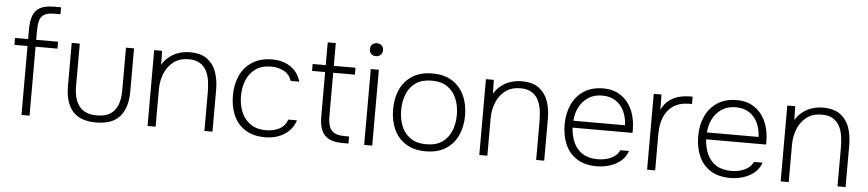

<svg xmlns="http://www.w3.org/2000/svg" viewBox="-44 -1044 6009 1329"><g transform="rotate(5 2960.5 -379.5)"><path d="M127 0V-479H36V-527H127V-590Q127 -649 140.5 -688Q154 -727 188.5 -746.5Q223 -766 287 -766H335V-718H294Q245 -718 221 -702.5Q197 -687 190 -657.5Q183 -628 183 -584V-527H335V-479H183V0Z M645 7Q534 7 482 -53Q430 -113 430 -228V-527H486V-229Q486 -174 502 -131.5Q518 -89 553.5 -65.5Q589 -42 645 -42Q705 -42 740 -65Q775 -88 791 -130Q807 -172 807 -229V-527H863V-228Q863 -114 810.5 -53.5Q758 7 645 7Z M1003 0V-527H1058L1060 -431Q1082 -467 1112 -489.5Q1142 -512 1177.5 -523Q1213 -534 1251 -534Q1328 -534 1372 -501Q1416 -468 1435 -413.5Q1454 -359 1454 -292V0H1398V-267Q1398 -309 1392.5 -347.5Q1387 -386 1371 -417Q1355 -448 1325 -466.5Q1295 -485 1247 -485Q1185 -485 1143.5 -454Q1102 -423 1080.5 -371.5Q1059 -320 1059 -259V0Z M1819 7Q1737 7 1682 -28Q1627 -63 1600 -123.5Q1573 -184 1573 -262Q1573 -339 1601 -400.5Q1629 -462 1685.5 -498Q1742 -534 1825 -534Q1873 -534 1912.5 -518.5Q1952 -503 1980.5 -473Q2009 -443 2023 -397H1963Q1947 -443 1908 -463.5Q1869 -484 1821 -484Q1755 -484 1712.5 -454Q1670 -424 1649.5 -373.5Q1629 -323 1629 -262Q1629 -203 1649.5 -153Q1670 -103 1713 -72.5Q1756 -42 1822 -42Q1872 -42 1912.5 -62Q1953 -82 1970 -129H2030Q2015 -83 1983 -52.5Q1951 -22 1909 -7.5Q1867 7 1819 7Z M2357 0Q2301 0 2265 -17.5Q2229 -35 2212 -72.5Q2195 -110 2195 -168V-479H2104V-527H2195V-685H2251V-527H2402V-479H2251V-174Q2251 -110 2276.5 -79.5Q2302 -49 2368 -49H2399V0Z M2508 0V-527H2564V0ZM2535 -619Q2515 -619 2502.5 -631Q2490 -643 2490 -665Q2490 -686 2503 -697.5Q2516 -709 2536 -709Q2555 -709 2568 -697Q2581 -685 2581 -665Q2581 -644 2567.5 -631.5Q2554 -619 2535 -619Z M2935 7Q2853 7 2797.5 -28Q2742 -63 2714 -124Q2686 -185 2686 -263Q2686 -342 2714 -402.5Q2742 -463 2797.5 -498.5Q2853 -534 2936 -534Q3018 -534 3073.5 -499Q3129 -464 3157.5 -403Q3186 -342 3186 -263Q3186 -185 3157.5 -124Q3129 -63 3073.5 -28Q3018 7 2935 7ZM2935 -42Q3003 -42 3045.5 -71.5Q3088 -101 3108.5 -151Q3129 -201 3129 -263Q3129 -324 3108.5 -374.5Q3088 -425 3045.5 -454.5Q3003 -484 2935 -484Q2868 -484 2825.5 -454.5Q2783 -425 2762.5 -374.5Q2742 -324 2742 -263Q2742 -201 2762.5 -151Q2783 -101 2825.5 -71.5Q2868 -42 2935 -42Z M3308 0V-527H3363L3365 -431Q3387 -467 3417 -489.5Q3447 -512 3482.5 -523Q3518 -534 3556 -534Q3633 -534 3677 -501Q3721 -468 3740 -413.5Q3759 -359 3759 -292V0H3703V-267Q3703 -309 3697.5 -347.5Q3692 -386 3676 -417Q3660 -448 3630 -466.5Q3600 -485 3552 -485Q3490 -485 3448.5 -454Q3407 -423 3385.5 -371.5Q3364 -320 3364 -259V0Z M4125 7Q4041 7 3986 -28Q3931 -63 3904.5 -124Q3878 -185 3878 -263Q3878 -339 3906 -400.5Q3934 -462 3989 -498Q4044 -534 4124 -534Q4182 -534 4224 -512.5Q4266 -491 4294 -455Q4322 -419 4336 -373Q4350 -327 4351 -277Q4352 -270 4351.5 -262Q4351 -254 4351 -245H3935Q3938 -187 3959 -141Q3980 -95 4021.5 -68.5Q4063 -42 4129 -42Q4157 -42 4186.5 -49.5Q4216 -57 4240.5 -73.5Q4265 -90 4278 -118H4338Q4323 -74 4289 -46.5Q4255 -19 4212 -6Q4169 7 4125 7ZM3936 -293H4295Q4293 -346 4273 -389.5Q4253 -433 4214.5 -458.5Q4176 -484 4120 -484Q4063 -484 4023 -457Q3983 -430 3961 -387Q3939 -344 3936 -293Z M4474 0V-527H4528L4529 -421Q4551 -465 4583 -489Q4615 -513 4653 -522Q4691 -531 4729 -531Q4732 -531 4736.5 -531Q4741 -531 4744 -531V-480H4729Q4659 -480 4615 -450.5Q4571 -421 4550.5 -370Q4530 -319 4530 -254V0Z M5053 7Q4969 7 4914 -28Q4859 -63 4832.5 -124Q4806 -185 4806 -263Q4806 -339 4834 -400.5Q4862 -462 4917 -498Q4972 -534 5052 -534Q5110 -534 5152 -512.5Q5194 -491 5222 -455Q5250 -419 5264 -373Q5278 -327 5279 -277Q5280 -270 5279.5 -262Q5279 -254 5279 -245H4863Q4866 -187 4887 -141Q4908 -95 4949.5 -68.5Q4991 -42 5057 -42Q5085 -42 5114.5 -49.5Q5144 -57 5168.5 -73.5Q5193 -90 5206 -118H5266Q5251 -74 5217 -46.5Q5183 -19 5140 -6Q5097 7 5053 7ZM4864 -293H5223Q5221 -346 5201 -389.5Q5181 -433 5142.5 -458.5Q5104 -484 5048 -484Q4991 -484 4951 -457Q4911 -430 4889 -387Q4867 -344 4864 -293Z M5402 0V-527H5457L5459 -431Q5481 -467 5511 -489.5Q5541 -512 5576.5 -523Q5612 -534 5650 -534Q5727 -534 5771 -501Q5815 -468 5834 -413.5Q5853 -359 5853 -292V0H5797V-267Q5797 -309 5791.5 -347.5Q5786 -386 5770 -417Q5754 -448 5724 -466.5Q5694 -485 5646 -485Q5584 -485 5542.5 -454Q5501 -423 5479.5 -371.5Q5458 -320 5458 -259V0Z"/></g></svg>

Font: Onest ExtraLight
Style: Regular
Weight: 250
Designer: Dmitri Voloshin, Andrey Kudryavtsev
Foundry: Dmitri Voloshin, Andrey Kudryavtsev
Version: Version 1.000;gftools[0.9.33]